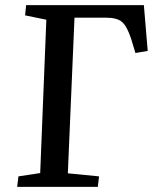

<svg xmlns="http://www.w3.org/2000/svg" viewBox="-20 -730 612 750"><path d="M52 -41 137 -54 161 -653 78 -670 82 -710H542L557 -531L509 -523L493 -576Q477 -626 457.5 -643.5Q438 -661 394 -661H271L245 -53L367 -41L362 0H47Z"/></svg>

Font: Literata 36pt Medium
Style: Italic
Weight: 500
Italic angle: -2°
Designer: Latin by Veronika Burian and Jose Scaglione. Greek by Irene Vlachou. Cyrillic by Vera Evstafieva
Foundry: TypeTogether
Version: Version 3.002